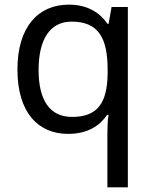

<svg xmlns="http://www.w3.org/2000/svg" viewBox="-20 -566 655 826"><path d="M442 11V240H530V-536H460L447 -463H443C411 -509 360 -546 276 -546C145 -546 55 -451 55 -267C55 -83 143 10 273 10C358 10 410 -26 441 -72H447C443 -49 442 -13 442 11ZM290 -63C192 -63 146 -138 146 -265C146 -392 192 -473 288 -473C404 -473 443 -402 443 -266V-248C441 -123 400 -63 290 -63Z"/></svg>

Font: Noto Sans Runic
Style: Regular
Weight: 400
Designer: Monotype Design Team
Foundry: Monotype Imaging Inc.
Version: Version 2.002